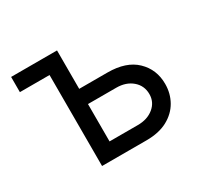

<svg xmlns="http://www.w3.org/2000/svg" viewBox="-120 -700 894 854"><g transform="rotate(-30 327.5 -272.5)"><path d="M177.7 -545.4V-467.3H25.4V-545.4ZM250 -348.1H406.2Q502 -348.1 552.7 -299.3Q603.5 -250.5 603.5 -176.3Q603.5 -127.4 580.8 -87.4Q558.1 -47.4 514.2 -23.7Q470.2 0 406.2 0H177.7V-545.4H261.2V-78.1H406.2Q456.1 -78.1 488 -104.5Q520 -130.9 520 -171.9Q520 -215.3 488 -242.7Q456.1 -270 406.2 -270H250Z"/></g></svg>

Font: Sahel VF Regular
Style: Regular
Weight: 400
Foundry: Saber Rastikerdar (saber.rastikerdar@gmail.com)
Version: Version 3.4.0